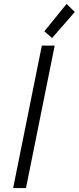

<svg xmlns="http://www.w3.org/2000/svg" viewBox="-20 -950 398 970"><path d="M46.4 0 191.4 -719.7H256.3L111.3 0ZM243.2 -757.8 204.1 -792 316.4 -930.2 357.9 -889.6Z"/></svg>

Font: Reddit Sans Light
Style: Italic
Weight: 300
Italic angle: -11.25°
Designer: Stephen Hutchings
Version: Version 1.013